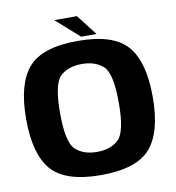

<svg xmlns="http://www.w3.org/2000/svg" viewBox="-88 -882 884 967"><g transform="rotate(-10 354.0 -399.0)"><path d="M352 5.5C473.5 5.5 557.5 -22 605 -76.5C652 -131 675.5 -218 675.5 -337.5C675.5 -457 652 -544 605 -598.5C557.5 -653.5 473.5 -680.5 352 -680.5C230.5 -680.5 146 -653.5 98.5 -598.5C51.5 -544 28 -457 28 -337.5C28 -218 51.5 -131 98.5 -76.5C146 -22 230.5 5.5 352 5.5ZM352 -113C305.5 -113 269 -125.5 242 -150.5C215 -176 201.5 -238.5 201.5 -337.5C201.5 -438 215 -500.5 242 -525.5C269 -550 305.5 -562.5 352 -562.5C398 -562.5 434.5 -550 461.5 -525.5C488.5 -500.5 502 -438 502 -337.5C502 -238.5 488.5 -176 461.5 -150.5C434.5 -125.5 398 -113 352 -113ZM373 -698.5H451.5L370 -804H254Z"/></g></svg>

Font: Anybody
Style: Bold
Weight: 700
Designer: Tyler Finck
Foundry: Etcetera Type Company
Version: Version 1.110